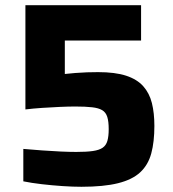

<svg xmlns="http://www.w3.org/2000/svg" viewBox="-20 -708 665 736"><path d="M292.2 8Q259.2 8 219.3 5.3Q179.4 2.6 140.4 -1.9Q101.4 -6.4 69.4 -12.9V-137.2Q104.2 -134.2 141.7 -131.4Q179.2 -128.6 213.3 -127.1Q247.5 -125.6 272.4 -125.6Q311.5 -125.6 335.9 -129.1Q360.3 -132.6 373.5 -141.7Q386.8 -150.9 391.7 -168.2Q396.7 -185.5 396.7 -213.2Q396.7 -242.3 391.2 -259.9Q385.6 -277.5 371.7 -285.7Q357.9 -294 332.9 -296.8Q308 -299.7 268.7 -299.7Q242.5 -299.7 208.9 -298.2Q175.4 -296.7 141.1 -294.4Q106.9 -292.1 77.4 -288.5V-688H520.8V-552.5H228.5V-424.4Q246.1 -426.4 268.3 -428.2Q290.6 -430 313.7 -430.8Q336.8 -431.5 355.7 -431.5Q421.2 -431.5 463.2 -417.9Q505.2 -404.2 529 -377.6Q552.8 -350.9 562.3 -312.8Q571.8 -274.6 571.8 -225.2Q571.8 -164.2 559.9 -120.1Q548 -75.9 517.6 -47.6Q487.2 -19.3 432.5 -5.7Q377.8 8 292.2 8Z"/></svg>

Font: Saira Thin
Style: Regular
Weight: 100
Designer: Hector Gatti with collaboration of the Omnibus-Type team
Foundry: Omnibus-Type
Version: Version 1.101